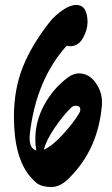

<svg xmlns="http://www.w3.org/2000/svg" viewBox="-20 -793 450 772"><path d="M99 -239Q99 -195 126 -188Q122 -208 122 -234Q122 -306 158.5 -372.5Q195 -439 255 -483Q277 -498 297 -498Q337 -498 363.5 -461.5Q390 -425 390 -384V-373Q376 -196 261 -80Q224 -41 186.5 -41Q149 -41 127 -57Q120 -62 103 -81Q36 -158 36 -324Q36 -434 72 -524Q108 -614 181 -706Q201 -731 231.5 -752Q262 -773 286.5 -773Q311 -773 321.5 -754Q332 -735 332 -704Q332 -673 313.5 -640Q295 -607 261 -607Q258 -607 248 -609Q125 -472 100 -255ZM284 -368Q274 -368 266 -360Q233 -328 199.5 -278.5Q166 -229 156 -191Q189 -205 231.5 -251Q274 -297 298 -337Q303 -345 303 -352Q303 -368 284 -368Z"/></svg>

Font: Zhi Mang Xing
Style: Regular
Weight: 400
Designer: ZhongQi
Foundry: ZhongQi
Version: Version 2.001